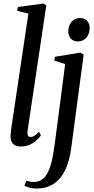

<svg xmlns="http://www.w3.org/2000/svg" viewBox="-20 -838 542 1112"><path d="M139 -75.5Q137.5 -59.5 142.8 -52Q148 -44.5 157 -44.5Q166.5 -44.5 178.2 -51Q190 -57.5 206 -74.5L217 -53.5Q207 -39.5 190.2 -24.5Q173.5 -9.5 151 0.5Q128.5 10.5 99.5 10.5Q82 10.5 68.8 4.5Q55.5 -1.5 48 -15.2Q40.5 -29 41 -51Q41 -55.5 41.8 -63.2Q42.5 -71 43.8 -80.5Q45 -90 46 -99L144.5 -759.5L79 -775L84 -797.5L233 -817.5L248 -806ZM392.5 19.5Q382 98.5 355.8 150.5Q329.5 202.5 288.5 228.2Q247.5 254 194 254Q172 254 152.2 249.2Q132.5 244.5 121.5 237L133 208.5Q140.5 211.5 152 213.8Q163.5 216 174 216Q203 216 223.2 201.8Q243.5 187.5 257.5 159.5Q271.5 131.5 280.8 90.2Q290 49 297 -4.5L357.5 -467L294.5 -487L298.5 -509L445.5 -533.5L464.5 -521.5ZM430.5 -598Q405 -598 390 -614.8Q375 -631.5 375.5 -656Q375.5 -690.5 394.5 -712Q413.5 -733.5 443.5 -733.5Q470.5 -733.5 485 -716.8Q499.5 -700 499.5 -676.5Q499 -642 480.2 -620Q461.5 -598 430.5 -598Z"/></svg>

Font: Merriweather 96pt
Style: Italic
Weight: 400
Italic angle: -7.8°
Version: Version 2.101